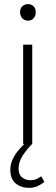

<svg xmlns="http://www.w3.org/2000/svg" viewBox="-20 -696 269 929"><path d="M120 213Q83 213 56.5 192Q30 171 30 125Q30 100 40 77.5Q50 55 65.5 36Q81 17 98 0H92V-480H136V0Q110 26 90 56.5Q70 87 70 119Q70 149 87 162.5Q104 176 126 176Q142 176 154 171.5Q166 167 179 157L195 184Q182 195 163 204Q144 213 120 213ZM115 -596Q99 -596 88 -607.5Q77 -619 77 -637Q77 -655 88 -665.5Q99 -676 115 -676Q132 -676 142.5 -665.5Q153 -655 153 -637Q153 -619 142.5 -607.5Q132 -596 115 -596Z"/></svg>

Font: Source Sans 3 Light
Style: Regular
Weight: 300
Designer: Paul D. Hunt
Foundry: Adobe
Version: Version 3.052;hotconv 1.1.0;makeotfexe 2.6.0